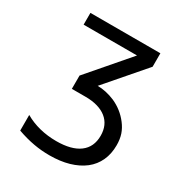

<svg xmlns="http://www.w3.org/2000/svg" viewBox="-177 -674 956 1014"><g transform="rotate(30 301.0 -167.0)"><path d="M476.1 153.8Q512.7 125 531.7 83.5Q550.8 42 550.8 -10.7Q550.8 -46.9 541.3 -75.7Q531.7 -104.5 511.2 -131.3Q472.2 -182.6 412.1 -209.5Q385.7 -220.7 358.6 -226.6Q331.5 -232.4 307.1 -232.4L507.8 -464.8V-546.9H81.1V-475.1H406.7L196.8 -231.4V-150.4H281.7Q321.3 -150.4 353.3 -141.1Q385.3 -131.8 407.2 -114.3Q452.6 -78.1 452.6 -11.7Q452.6 57.1 404.1 93.5Q355.5 129.9 262.7 129.9Q209.5 129.9 160.9 117.7Q112.3 105.5 70.8 81.5V176.8Q124 195.8 173.8 204.6Q220.2 212.9 269 212.9Q334.5 212.9 386.7 197.8Q439 182.6 476.1 153.8Z"/></g></svg>

Font: Hack Dev
Style: Regular
Weight: 400
Designer: Christopher Simpkins
Foundry: Christopher Simpkins
Version: Version 2.0315